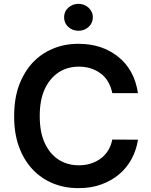

<svg xmlns="http://www.w3.org/2000/svg" viewBox="-20 -964 784 994"><path d="M386.4 9.9Q313.9 10.3 252.5 -15.4Q191.1 -41.2 146.5 -89.5Q101.9 -137.8 77.2 -207.2Q52.6 -276.6 53.3 -363.6Q53.3 -454.2 78.8 -523.1Q130.7 -660.2 253.2 -711.6Q313.2 -737.2 386.4 -737.2Q507.5 -737.2 591.3 -670.5Q675.8 -603.7 694.2 -481.9H561.4Q546.9 -550.8 499.6 -584.9Q452.1 -619 388.5 -619Q360.1 -619 334.2 -612Q308.2 -605.1 285.7 -590.7Q263.1 -576.3 244.3 -554.5Q225.5 -532.7 211.6 -502.8Q185.7 -446.4 185.7 -363.6Q185.7 -277.7 212.4 -221.9Q226.2 -192.5 245 -171Q263.8 -149.5 286.2 -135.7Q308.6 -121.8 334.3 -115.1Q360.1 -108.3 388.1 -108.3Q453.5 -108.3 500.7 -142.8Q548.3 -177.6 561.4 -241.5L694.2 -240.8Q686.4 -187.9 661.8 -141.9Q637.1 -95.9 597.3 -62.1Q557.5 -28.4 504.3 -9.1Q451 10.3 386.4 9.9ZM386.4 -804.7Q355.5 -804.7 333.5 -824.6Q311.8 -844.8 311.8 -874.3Q311.8 -904.5 333.8 -924.4Q356.5 -944.2 386.4 -944.2Q400.9 -944.2 414.2 -939.1Q427.6 -933.9 437.9 -924.7Q448.2 -915.5 454.4 -902.5Q460.6 -889.6 460.6 -874.3Q460.6 -844.5 438.6 -824.6Q416.5 -804.7 386.4 -804.7Z"/></svg>

Font: Linik Sans SemiBold
Style: Regular
Weight: 600
Designer: Fonts by Rasmus Andersson / Changes by Cristiano Sobral with parts from Marc Monis
Foundry: rsms
Version: Version 3.020; ttfautohint (v1.6)